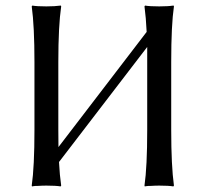

<svg xmlns="http://www.w3.org/2000/svg" viewBox="-20 -668 740 691"><path d="M104 -444.8Q104 -573.7 94.2 -645L96.2 -647.9Q112.8 -645 147 -645Q162.6 -645 175.5 -645.8Q188.5 -646.5 193.8 -647.5L199.2 -647.9L200.2 -645Q189.9 -575.2 189.9 -444.8V-200.2Q189.9 -158.7 190.4 -138.7L507.8 -553.2Q505.4 -605 500 -645L502 -647.9Q519 -645 553.2 -645Q568.8 -645 581.8 -645.8Q594.7 -646.5 599.6 -647.5L605 -647.9L606 -645Q596.2 -578.6 596.2 -444.8V-200.2Q596.2 -71.3 606 0L604 2.9Q587.4 0 553.2 0Q537.6 0 524.4 1Q511.7 1 506.3 2L501 2.9L500 0Q509.8 -67.9 509.8 -200.2V-444.8V-499L192.4 -85Q194.8 -37.1 200.2 0L198.2 2.9Q181.2 0 147 0Q131.3 0 118.2 1Q105.5 1 100.6 2L95.2 2.9L94.2 0Q104 -67.9 104 -200.2Z"/></svg>

Font: Linux Biolinum
Style: Regular
Weight: 400
Designer: Philipp H. Poll
Foundry: Philipp H. Poll
Version: Version 0.6.4